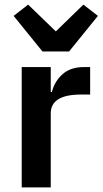

<svg xmlns="http://www.w3.org/2000/svg" viewBox="-20 -813 445 833"><path d="M164.1 -589.8 39.1 -744.1 102.1 -793 222.2 -676.8 341.8 -793 404.8 -744.1 279.8 -589.8ZM74.2 0V-522H200.2V-414.1H205.1Q216.8 -460.4 251.5 -491.2Q286.1 -522 344.2 -522H371.1V-402.8H331.1Q200.2 -402.8 200.2 -320.8V0Z"/></svg>

Font: Anuphan SemiBold
Style: Bold
Weight: 600
Designer: Mike Abbink, Paul van der Laan, Pieter van Rosmalen, Mint Tantisuwanna
Foundry: Bold Monday; Cadson Demak
Version: Version 3.002;hotconv 1.0.109;makeotfexe 2.5.65596